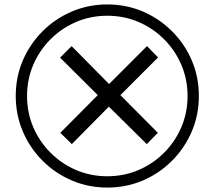

<svg xmlns="http://www.w3.org/2000/svg" viewBox="-20 -782 968 866"><path d="M304 -132 252 -183 421 -353 251 -522 303 -574 472 -403 643 -574 693 -523 523 -353 692 -183 642 -132 471 -301ZM464 64Q379 64 304 32Q229 0 172 -57Q115 -114 83 -189Q51 -264 51 -349Q51 -435 83 -509.5Q115 -584 172 -641Q229 -698 304 -730Q379 -762 464 -762Q550 -762 624.5 -730Q699 -698 756 -641Q813 -584 845 -509.5Q877 -435 877 -349Q877 -264 845 -189Q813 -114 756 -57Q699 0 624.5 32Q550 64 464 64ZM464 13Q539 13 604.5 -15Q670 -43 720 -93Q770 -143 798 -208.5Q826 -274 826 -349Q826 -424 798 -489.5Q770 -555 720 -605Q670 -655 604.5 -683Q539 -711 464 -711Q389 -711 323.5 -683Q258 -655 208 -605Q158 -555 130 -489.5Q102 -424 102 -349Q102 -274 130 -208.5Q158 -143 208 -93Q258 -43 323.5 -15Q389 13 464 13Z"/></svg>

Font: hindi25
Style: Book
Weight: 400
Designer: Jelle Bosma - Monotype Design Team
Foundry: Monotype Imaging Inc.
Version: Version 2.003